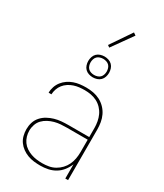

<svg xmlns="http://www.w3.org/2000/svg" viewBox="-234 -1039 967 1135"><g transform="rotate(30 250.0 -471.5)"><path d="M242 8Q220 8 198.5 5.5Q177 3 156.5 -4.5Q136 -12 118 -25Q100 -38 87.5 -55.5Q75 -73 69.5 -94.5Q64 -116 64 -138Q64 -162 71 -184.5Q78 -207 94 -225Q110 -243 131 -254.5Q152 -266 174.5 -272.5Q197 -279 220.5 -281Q244 -283 268 -283H409V-345Q409 -366 405 -388Q401 -410 392 -429.5Q383 -449 367.5 -465.5Q352 -482 332.5 -492Q313 -502 291.5 -506Q270 -510 248 -510Q230 -510 211.5 -508Q193 -506 175 -500Q157 -494 141 -483.5Q125 -473 113.5 -458.5Q102 -444 96 -426.5Q90 -409 89 -390H70Q70 -411 77 -431.5Q84 -452 97 -468.5Q110 -485 127.5 -497Q145 -509 165 -516Q185 -523 206 -525.5Q227 -528 248 -528Q273 -528 297 -523.5Q321 -519 342.5 -508Q364 -497 381.5 -479Q399 -461 409.5 -439Q420 -417 424 -393Q428 -369 428 -345V0H409V-97Q399 -72 382.5 -51Q366 -30 343.5 -16.5Q321 -3 295 2.5Q269 8 242 8ZM245 -10Q268 -10 290 -14Q312 -18 331.5 -29Q351 -40 366.5 -56.5Q382 -73 391.5 -93Q401 -113 405 -135.5Q409 -158 409 -180V-265H268Q247 -265 226 -263.5Q205 -262 184.5 -256.5Q164 -251 145 -241Q126 -231 111.5 -216Q97 -201 90 -180.5Q83 -160 83 -139Q83 -120 88.5 -101Q94 -82 105.5 -66Q117 -50 133.5 -39Q150 -28 168.5 -21.5Q187 -15 206.5 -12.5Q226 -10 245 -10ZM250 -599Q236 -599 222 -603.5Q208 -608 198 -618Q188 -628 183.5 -642Q179 -656 179 -670Q179 -684 183.5 -698Q188 -712 198 -722Q208 -732 222 -736.5Q236 -741 250 -741Q264 -741 278 -736.5Q292 -732 302 -722Q312 -712 316.5 -698Q321 -684 321 -670Q321 -656 316.5 -642Q312 -628 302 -618Q292 -608 278 -603.5Q264 -599 250 -599ZM250 -615Q261 -615 272 -618.5Q283 -622 290.5 -629.5Q298 -637 301.5 -648Q305 -659 305 -670Q305 -681 301.5 -692Q298 -703 290.5 -710.5Q283 -718 272 -721.5Q261 -725 250 -725Q239 -725 228 -721.5Q217 -718 209.5 -710.5Q202 -703 198.5 -692Q195 -681 195 -670Q195 -659 198.5 -648Q202 -637 209.5 -629.5Q217 -622 228 -618.5Q239 -615 250 -615ZM247 -800 233 -810 329 -951 346 -939Z"/></g></svg>

Font: Iosevka Thin
Style: Regular
Weight: 100
Monospace: yes
Designer: Belleve Invis
Foundry: Belleve Invis
Version: Version 32.5.0; ttfautohint (v1.8.4)